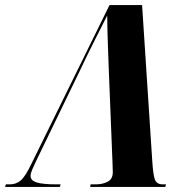

<svg xmlns="http://www.w3.org/2000/svg" viewBox="-67 -734 684 754"><path d="M-47 0 -44 -10H-28Q-4 -10 14 -25Q32 -40 56 -90L363 -714H491L531 -101Q534 -52 540.5 -31Q547 -10 572 -10H585L582 0H287L289 -10H309Q336 -10 356 -20.5Q376 -31 376 -58Q376 -64 375.5 -73Q375 -82 375 -90L360 -466Q359 -496 357.5 -535Q356 -574 355 -611.5Q354 -649 354 -673Q336 -637 307 -580Q278 -523 245 -453L75 -102Q66 -83 59.5 -68Q53 -53 53 -43Q53 -25 77 -17.5Q101 -10 155 -10H171L168 0Z"/></svg>

Font: Noto Serif Display ExtraCondensed ExtraBold
Style: Italic
Weight: 800
Width: 2
Italic angle: -12°
Designer: Monotype Design Team
Foundry: Monotype Imaging Inc.
Version: Version 2.009